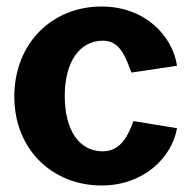

<svg xmlns="http://www.w3.org/2000/svg" viewBox="-20 -560 590 590"><path d="M292 -540C140 -540 24 -427 24 -263C24 -100 142 10 292 10C422 10 508 -76 524 -166L390 -188C375 -146 352 -95 296 -95C221 -95 179 -163 179 -265C179 -368 223 -435 297 -435C351 -435 367 -380 384 -337L524 -358C510 -450 426 -540 292 -540Z"/></svg>

Font: 18Franklin
Style: Bold
Weight: 700
Designer: Pablo Impallari, Rodrigo Fuenzalida (Modified by Dan O. Williams)
Version: Version 0.025;PS 000.025;hotconv 1.0.88;makeotf.lib2.5.64775